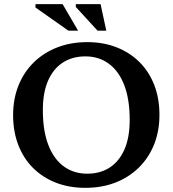

<svg xmlns="http://www.w3.org/2000/svg" viewBox="-20 -891 830 923"><path d="M399.5 -688.5Q477.5 -688.5 541.2 -663.2Q605 -638 651 -592Q697 -546 721.8 -481.8Q746.5 -417.5 746.5 -339Q746.5 -261 720.8 -196.5Q695 -132 647.2 -85.2Q599.5 -38.5 534.5 -13.2Q469.5 12 390 12Q312 12 248.2 -13Q184.5 -38 138.5 -84Q92.5 -130 67.8 -194.5Q43 -259 43 -337Q43 -415.5 68.8 -479.8Q94.5 -544 142 -590.8Q189.5 -637.5 255 -663Q320.5 -688.5 399.5 -688.5ZM399 -56Q461.5 -56 507.2 -85.5Q553 -115 578.2 -172.5Q603.5 -230 603.5 -314Q603.5 -414.5 577 -482.5Q550.5 -550.5 502.5 -585.2Q454.5 -620 390.5 -620Q328.5 -620 282.5 -590.5Q236.5 -561 211.2 -503.5Q186 -446 186 -362Q186 -262 212.5 -193.8Q239 -125.5 287 -90.8Q335 -56 399 -56ZM355.5 -743.5H309L150.5 -855V-871H281ZM491 -743.5H449L344.5 -857.5V-871H463.5Z"/></svg>

Font: Newsreader 16pt SemiBold
Style: Regular
Weight: 600
Designer: Hugues Gentile
Foundry: Production Type
Version: Version 1.003